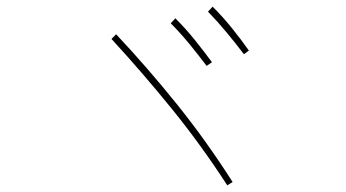

<svg xmlns="http://www.w3.org/2000/svg" viewBox="-20 -688 1040 577"><path d="M679 -141 663 -131Q584 -253 495.5 -362Q407 -471 315 -571L329 -585Q423 -485 511.5 -375Q600 -265 679 -141ZM601 -490Q576 -523 549.5 -555.5Q523 -588 493 -618L507 -633Q538 -602 565 -568.5Q592 -535 617 -501ZM713 -525Q688 -558 661.5 -590Q635 -622 605 -653L619 -668Q650 -637 677 -603.5Q704 -570 728 -536Z"/></svg>

Font: Murecho Thin Thin
Style: Regular
Weight: 250
Version: Version 1.010